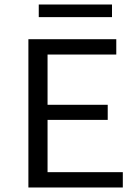

<svg xmlns="http://www.w3.org/2000/svg" viewBox="-20 -832 622 852"><path d="M525 -68V0H106V-658H496V-590H191V-367H458V-300H191V-68ZM152 -812H477V-756H152Z"/></svg>

Font: Ysabeau Medium
Style: Regular
Weight: 500
Designer: Christian Thalmann (Catharsis Fonts)
Version: Version 0.003